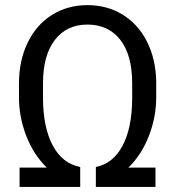

<svg xmlns="http://www.w3.org/2000/svg" viewBox="-20 -741 705 761"><path d="M359.9 -79.1Q427.2 -92.3 464.8 -161.6Q502.4 -231 503.9 -345.2V-410.6Q503.9 -523.4 456.5 -583.5Q409.2 -643.6 326.7 -643.6Q244.1 -643.6 197.3 -582.5Q150.4 -521.5 150.4 -409.7V-354.5Q150.4 -237.3 188.7 -165Q227.1 -92.8 297.9 -79.1V0H57.6V-76.7H165.5Q113.8 -126.5 84.5 -201.4Q55.2 -276.4 55.2 -355.5V-409.7Q55.2 -500.5 89.6 -571.8Q124 -643.1 186 -681.9Q248 -720.7 326.7 -720.7Q404.8 -720.7 466.6 -682.6Q528.3 -644.5 563 -575.2Q597.7 -505.9 599.1 -418V-354.5Q599.1 -276.4 569.8 -201.4Q540.5 -126.5 488.8 -76.7H596.2V0H359.9Z"/></svg>

Font: Vazir FD
Style: Regular-FD
Weight: 400
Designer: Saber Rastikerdar
Foundry: Saber Rastikerdar
Version: Version 30.0.0